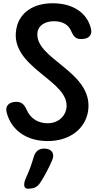

<svg xmlns="http://www.w3.org/2000/svg" viewBox="-20 -816 630 1176"><path d="M76 -192H74C34 -190 10 -166 21 -126C50 -17 144 48 272 48C404 48 503 -24 520 -138C553 -381 184 -454 210 -621C217 -659 254 -686 311 -686C364 -686 399 -664 415 -628C430 -593 444 -575 480 -577H485C523 -579 547 -601 537 -641C513 -739 425 -796 303 -796C186 -796 101 -741 81 -644C30 -399 419 -324 386 -148C376 -98 332 -61 273 -61C211 -61 166 -92 144 -142C129 -176 112 -194 76 -192ZM151 340H154C185 339 208 331 225 305C251 267 278 215 300 164C317 123 296 95 252 94C216 94 196 112 186 147C175 186 160 228 141 269C121 311 124 340 151 340Z"/></svg>

Font: 寒蝉团圆体 Round
Style: Regular
Weight: 500
Designer: 寒蝉字型
Version: Version 2.700;Glyphs 3.1.1 (3135)